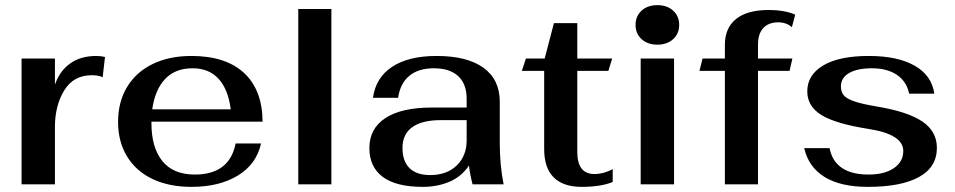

<svg xmlns="http://www.w3.org/2000/svg" viewBox="-20 -718 3720 748"><path d="M64 -490H194V-388Q212 -441 253 -470.5Q294 -500 355 -500Q373 -500 389 -496L380 -417Q364 -425 338 -425Q266 -425 230 -365.5Q194 -306 194 -224V0H64Z M898 -159H997Q979 -78 906.5 -34Q834 10 726 10Q639 10 574.5 -20.5Q510 -51 475 -108.5Q440 -166 440 -243Q440 -321 475 -379Q510 -437 574.5 -468.5Q639 -500 726 -500Q859 -500 930.5 -434Q1002 -368 1003 -244H570V-238Q570 -143 612.5 -90.5Q655 -38 739 -38Q874 -38 898 -159ZM573 -292H879Q869 -370 831.5 -411Q794 -452 730 -452Q663 -452 623.5 -410.5Q584 -369 573 -292Z M1142 -683H1271V0H1142Z M1419 -141Q1419 -217 1481.5 -258Q1544 -299 1662 -299H1798V-333Q1798 -391 1765 -421.5Q1732 -452 1670 -452Q1610 -452 1574.5 -422.5Q1539 -393 1531 -337H1433Q1444 -416 1508 -458Q1572 -500 1681 -500Q1800 -500 1863.5 -454Q1927 -408 1927 -322V-162Q1927 -74 1942 0H1821Q1811 -38 1807 -73Q1778 -30 1731 -10Q1684 10 1627 10Q1523 10 1471 -29Q1419 -68 1419 -141ZM1798 -171V-250H1698Q1624 -250 1586 -222.5Q1548 -195 1548 -142Q1548 -90 1575.5 -63Q1603 -36 1656 -36Q1721 -36 1759.5 -73.5Q1798 -111 1798 -171Z M2100 -137V-442H2013L2029 -490H2102L2138 -628H2229V-490H2365L2350 -442H2229V-126Q2229 -40 2296 -40Q2331 -40 2367 -59V-9Q2321 10 2246 10Q2174 10 2137 -27Q2100 -64 2100 -137Z M2456 -621Q2456 -655 2479.5 -676.5Q2503 -698 2541 -698Q2579 -698 2602.5 -676.5Q2626 -655 2626 -621Q2626 -587 2602.5 -565.5Q2579 -544 2541 -544Q2503 -544 2479.5 -565.5Q2456 -587 2456 -621ZM2476 -490H2606V0H2476Z M2804 -442H2705L2717 -490H2804V-543Q2804 -609 2847.5 -644Q2891 -679 2974 -679Q3037 -679 3078 -661L3065 -612Q3044 -631 3012 -631Q2974 -631 2953.5 -608.5Q2933 -586 2933 -545V-490H3067L3056 -442H2933V0H2804Z M3113 -141H3212Q3221 -91 3259 -64.5Q3297 -38 3364 -38Q3426 -38 3462.5 -63Q3499 -88 3499 -130Q3499 -195 3362 -216Q3235 -236 3180 -270Q3125 -304 3125 -362Q3125 -426 3187 -463Q3249 -500 3365 -500Q3477 -500 3543.5 -462Q3610 -424 3620 -353H3522Q3512 -401 3474 -426.5Q3436 -452 3377 -452Q3320 -452 3288 -433.5Q3256 -415 3256 -381Q3256 -361 3266.5 -347.5Q3277 -334 3307 -323.5Q3337 -313 3396 -303Q3517 -283 3573.5 -244.5Q3630 -206 3630 -142Q3630 -67 3560.5 -28.5Q3491 10 3361 10Q3255 10 3192.5 -28.5Q3130 -67 3113 -141Z"/></svg>

Font: Fahkwang SemiBold
Style: Regular
Weight: 600
Designer: Suppakit Chalermlarp | Katatrad Co.,Ltd.
Foundry: Cadson Demak Co.,Ltd.
Version: Version 1.000; ttfautohint (v1.6)